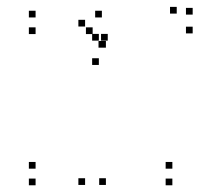

<svg xmlns="http://www.w3.org/2000/svg" viewBox="-20 -542 660 572"><path d="M86 -490V-510H66V-490ZM86 -440.5V-460.5H66V-440.5ZM256 -440.5V-460.5H236V-440.5ZM233.5 -463V-483H213.5V-463ZM233.5 9V-11H213.5V9ZM295.5 9V-11H275.5V9ZM295.5 -400V-420H275.5V-400ZM293.5 -400V-420H273.5V-400ZM283.5 -490V-510H263.5V-490ZM554 -498.5V-518.5H534V-498.5ZM506.5 -501.5V-521.5H486.5V-501.5ZM301 -421V-441H281V-421ZM274.5 -421V-441H254.5V-421ZM274.5 -348.5V-368.5H254.5V-348.5ZM554 -442.5V-462.5H534V-442.5ZM493.5 10V-10H473.5V10ZM493.5 -39.5V-59.5H473.5V-39.5ZM86 -39.5V-59.5H66V-39.5ZM86 10V-10H66V10Z"/></svg>

Font: Monaspace Neon Dots Var
Style: Regular
Weight: 400
Designer: Riley Cran and the Lettermatic Team
Version: Version 1.100 (Monaspace Neon Dots)